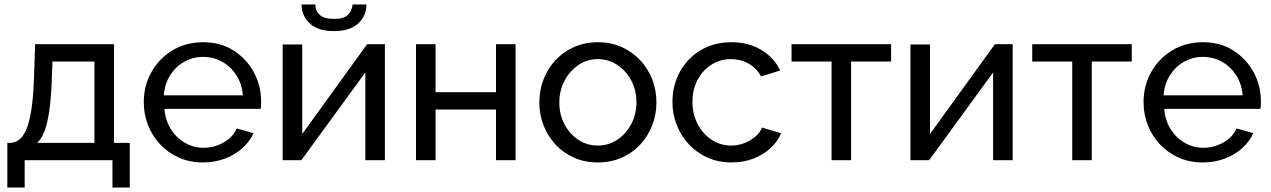

<svg xmlns="http://www.w3.org/2000/svg" viewBox="-20 -721 5721 864"><path d="M13 123V-78H24Q46 -78 64.5 -91Q83 -104 97.5 -136.5Q112 -169 121 -226Q130 -283 133 -371L138 -522H493V-78H564V123H486V0H91V123ZM405 -78V-444H216L213 -363Q210 -278 201.5 -220.5Q193 -163 179.5 -129Q166 -95 147 -78Z M627 -261Q627 -335 661 -396Q695 -457 755.5 -494Q816 -531 894 -531Q973 -531 1031.5 -493.5Q1090 -456 1122.5 -395.5Q1155 -335 1155 -265Q1155 -255 1154.5 -245.5Q1154 -236 1153 -231H720Q724 -180 748.5 -140.5Q773 -101 812 -78.5Q851 -56 896 -56Q944 -56 986.5 -80Q1029 -104 1045 -143L1121 -122Q1104 -84 1070.5 -54Q1037 -24 991.5 -7Q946 10 893 10Q834 10 785.5 -11.5Q737 -33 701.5 -70.5Q666 -108 646.5 -157Q627 -206 627 -261ZM1073 -292Q1069 -343 1044 -382Q1019 -421 980 -443Q941 -465 894 -465Q848 -465 809 -443Q770 -421 745.5 -382Q721 -343 717 -292Z M1252 0V-521H1340V-118L1632 -522H1712V0H1624V-395L1336 0ZM1337 -701H1399Q1399 -673 1418.5 -654.5Q1438 -636 1483 -636Q1527 -636 1545 -653.5Q1563 -671 1567 -701H1629Q1629 -650 1592 -615.5Q1555 -581 1483 -581Q1411 -581 1374 -615.5Q1337 -650 1337 -701Z M1852 0V-522H1940V-306H2212V-522H2300V0H2212V-228H1940V0Z M2407 -260Q2407 -315 2426 -364Q2445 -413 2480 -450.5Q2515 -488 2563.5 -509.5Q2612 -531 2671 -531Q2729 -531 2777 -509.5Q2825 -488 2860.5 -450.5Q2896 -413 2915 -364Q2934 -315 2934 -260Q2934 -206 2915 -157Q2896 -108 2861 -70.5Q2826 -33 2777.5 -11.5Q2729 10 2670 10Q2611 10 2563 -11.5Q2515 -33 2480 -70.5Q2445 -108 2426 -157Q2407 -206 2407 -260ZM2670 -66Q2718 -66 2757.5 -92Q2797 -118 2820.5 -162.5Q2844 -207 2844 -261Q2844 -315 2820.5 -359Q2797 -403 2757.5 -429Q2718 -455 2670 -455Q2622 -455 2583 -428.5Q2544 -402 2520.5 -358Q2497 -314 2497 -259Q2497 -205 2520.5 -161Q2544 -117 2583 -91.5Q2622 -66 2670 -66Z M3006 -262Q3006 -336 3039 -397Q3072 -458 3132 -494.5Q3192 -531 3271 -531Q3348 -531 3405.5 -496.5Q3463 -462 3491 -404L3405 -377Q3385 -414 3349 -434.5Q3313 -455 3269 -455Q3221 -455 3181.5 -430Q3142 -405 3119 -361.5Q3096 -318 3096 -262Q3096 -207 3119.5 -162.5Q3143 -118 3182.5 -92Q3222 -66 3270 -66Q3301 -66 3329.5 -77Q3358 -88 3379.5 -106.5Q3401 -125 3409 -147L3495 -121Q3479 -83 3446.5 -53.5Q3414 -24 3369.5 -7Q3325 10 3272 10Q3213 10 3164.5 -11.5Q3116 -33 3080.5 -71Q3045 -109 3025.5 -158Q3006 -207 3006 -262Z M3722 0V-444H3542V-522H3990V-444H3810V0Z M4077 0V-521H4165V-118L4457 -522H4537V0H4449V-395L4161 0Z M4805 0V-444H4625V-522H5073V-444H4893V0Z M5126 -261Q5126 -335 5160 -396Q5194 -457 5254.5 -494Q5315 -531 5393 -531Q5472 -531 5530.5 -493.5Q5589 -456 5621.5 -395.5Q5654 -335 5654 -265Q5654 -255 5653.5 -245.5Q5653 -236 5652 -231H5219Q5223 -180 5247.5 -140.5Q5272 -101 5311 -78.5Q5350 -56 5395 -56Q5443 -56 5485.5 -80Q5528 -104 5544 -143L5620 -122Q5603 -84 5569.5 -54Q5536 -24 5490.5 -7Q5445 10 5392 10Q5333 10 5284.5 -11.5Q5236 -33 5200.5 -70.5Q5165 -108 5145.5 -157Q5126 -206 5126 -261ZM5572 -292Q5568 -343 5543 -382Q5518 -421 5479 -443Q5440 -465 5393 -465Q5347 -465 5308 -443Q5269 -421 5244.5 -382Q5220 -343 5216 -292Z"/></svg>

Font: YasnoRaleway Medium
Style: Regular
Weight: 500
Designer: Matt McInerney, Pablo Impallari, Rodrigo Fuenzalida
Foundry: Matt McInerney, Pablo Impallari, Rodrigo Fuenzalida
Version: Version 4.026